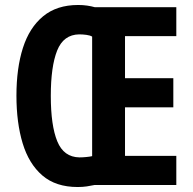

<svg xmlns="http://www.w3.org/2000/svg" viewBox="-20 -809 777 771"><path d="M294 -789Q313 -789 330 -786.5Q347 -784 361 -780H688V-664H482V-495H676V-378H482V-183H688V-66H359Q345 -63 328.5 -60.5Q312 -58 292 -58Q204 -58 150 -104.5Q96 -151 71 -233.5Q46 -316 46 -425Q46 -535 72 -616.5Q98 -698 153 -743.5Q208 -789 294 -789ZM298 -671Q235 -670 209.5 -606Q184 -542 184 -424Q184 -305 210 -241.5Q236 -178 299 -177Q312 -177 327 -178.5Q342 -180 350 -182V-662Q342 -667 327 -669Q312 -671 298 -671Z"/></svg>

Font: Noto Sans Malayalam UI ExtraCondensed
Style: Bold
Weight: 700
Width: 2
Designer: Jelle Bosma - Monotype Design Team
Foundry: Monotype Imaging Inc.
Version: Version 2.104; ttfautohint (v1.8.4.7-5d5b)